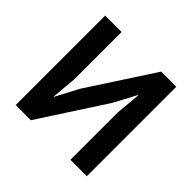

<svg xmlns="http://www.w3.org/2000/svg" viewBox="-170 -878 1059 1059"><g transform="rotate(45 359.5 -349.0)"><path d="M82 -698H210V-328L197 -183H200L269 -314L519 -698H637V0H509V-370L522 -515H519L450 -385L200 0H82Z"/></g></svg>

Font: IBMPlexSans-SemiBold
Style: Regular
Weight: 600
Designer: Mike Abbink, Paul van der Laan, Pieter van Rosmalen
Foundry: Bold Monday
Version: Version 3.1